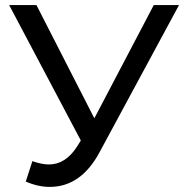

<svg xmlns="http://www.w3.org/2000/svg" viewBox="-20 -720 731 753"><path d="M350 -256 583 -700H682L371 -124Q298 13 175 13Q129 13 81 -8L107 -88Q144 -75 172 -75Q237 -75 282 -145L297 -169L16 -700H123Z"/></svg>

Font: false
Style: Regular
Weight: 500
Designer: Julieta Ulanovsky
Foundry: Julieta Ulanovsky
Version: Version 7.222;hotconv 1.0.109;makeotfexe 2.5.65596